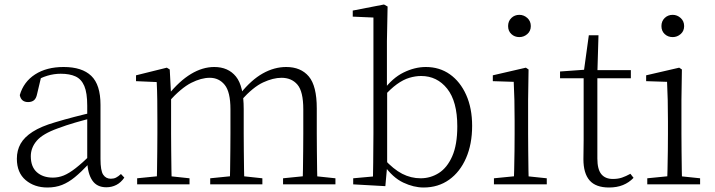

<svg xmlns="http://www.w3.org/2000/svg" viewBox="-20 -820 3179 854"><path d="M191 14Q133 14 94 -19Q55 -52 55 -114Q55 -151 71.5 -180.5Q88 -210 125.5 -234Q163 -258 225 -276Q268 -289 312.5 -300.5Q357 -312 397 -321V-297Q357 -287 315.5 -275Q274 -263 237 -249Q170 -225 143.5 -194Q117 -163 117 -125Q117 -78 144 -54Q171 -30 215 -30Q240 -30 263.5 -39.5Q287 -49 316.5 -72Q346 -95 386 -134L392 -89H373Q341 -55 313 -32Q285 -9 256 2.5Q227 14 191 14ZM453 13Q411 13 390.5 -17.5Q370 -48 368 -102V-106V-350Q368 -407 355 -437.5Q342 -468 316 -480Q290 -492 250 -492Q220 -492 190 -483Q160 -474 128 -454L164 -482L145 -402Q141 -382 131 -374Q121 -366 105 -366Q74 -366 68 -397Q85 -456 136 -489Q187 -522 263 -522Q345 -522 386 -482.5Q427 -443 427 -354V-113Q427 -61 439 -43Q451 -25 473 -25Q486 -25 496 -30Q506 -35 518 -46L533 -30Q518 -8 497.5 2.5Q477 13 453 13Z M590 0V-27L700 -38H720L823 -27V0ZM677 0Q678 -24 678.5 -64.5Q679 -105 679.5 -149Q680 -193 680 -226V-282Q680 -333 679.5 -375.5Q679 -418 677 -455L585 -459V-485L722 -519L735 -511L741 -396V-393V-226Q741 -193 741.5 -149Q742 -105 742.5 -64.5Q743 -24 744 0ZM915 0V-27L1024 -38H1045L1147 -27V0ZM1002 0Q1003 -24 1003.5 -64Q1004 -104 1004.5 -148Q1005 -192 1005 -226V-334Q1005 -411 979.5 -442.5Q954 -474 913 -474Q875 -474 830.5 -451.5Q786 -429 730 -367L719 -398H728Q778 -460 829.5 -491Q881 -522 933 -522Q995 -522 1029.5 -479.5Q1064 -437 1064 -335V-226Q1064 -192 1064.5 -148Q1065 -104 1065.5 -64Q1066 -24 1067 0ZM1239 0V-27L1348 -38H1368L1472 -27V0ZM1325 0Q1327 -24 1327.5 -64Q1328 -104 1328.5 -148Q1329 -192 1329 -226V-334Q1329 -413 1303 -443.5Q1277 -474 1232 -474Q1195 -474 1150.5 -453.5Q1106 -433 1053 -374L1041 -404H1049Q1098 -465 1149 -493.5Q1200 -522 1253 -522Q1318 -522 1353.5 -480Q1389 -438 1389 -338V-226Q1389 -192 1389.5 -148Q1390 -104 1390.5 -64Q1391 -24 1392 0Z M1551 0V-27L1639 -35Q1640 -63 1640 -97Q1640 -131 1640.5 -165Q1641 -199 1641 -226V-742L1549 -746V-773L1688 -800L1704 -791L1701 -637V-426L1702 -416V-82V-81L1694 8ZM1864 14Q1820 14 1773.5 -8Q1727 -30 1688 -85H1677L1688 -113Q1730 -67 1769 -47Q1808 -27 1851 -27Q1895 -27 1932 -50.5Q1969 -74 1991.5 -125Q2014 -176 2014 -258Q2014 -369 1969 -425.5Q1924 -482 1853 -482Q1828 -482 1801 -474Q1774 -466 1745.5 -445.5Q1717 -425 1684 -388L1674 -417H1684Q1725 -473 1775 -497.5Q1825 -522 1874 -522Q1935 -522 1981 -489.5Q2027 -457 2053.5 -398Q2080 -339 2080 -260Q2080 -179 2053 -117Q2026 -55 1977.5 -20.5Q1929 14 1864 14Z M2177 0V-27L2288 -38H2307L2412 -27V0ZM2265 0Q2266 -24 2267 -64.5Q2268 -105 2268.5 -149Q2269 -193 2269 -226V-281Q2269 -332 2268 -375Q2267 -418 2265 -456L2172 -459V-485L2319 -519L2331 -511L2329 -377V-226Q2329 -193 2329.5 -149Q2330 -105 2330.5 -64.5Q2331 -24 2332 0ZM2290 -655Q2269 -655 2254.5 -668.5Q2240 -682 2240 -704Q2240 -726 2254.5 -740Q2269 -754 2290 -754Q2310 -754 2325.5 -740Q2341 -726 2341 -704Q2341 -682 2325.5 -668.5Q2310 -655 2290 -655Z M2606 -472V-508H2786V-472ZM2689 14Q2630 14 2602.5 -17.5Q2575 -49 2575 -112Q2575 -135 2575.5 -152.5Q2576 -170 2576 -196V-472H2471V-502L2596 -511L2576 -496L2599 -663H2642L2637 -493V-481V-115Q2637 -67 2654.5 -45.5Q2672 -24 2706 -24Q2729 -24 2746.5 -30Q2764 -36 2784 -47L2798 -29Q2778 -8 2751 3Q2724 14 2689 14Z M2859 0V-27L2970 -38H2989L3094 -27V0ZM2947 0Q2948 -24 2949 -64.5Q2950 -105 2950.5 -149Q2951 -193 2951 -226V-281Q2951 -332 2950 -375Q2949 -418 2947 -456L2854 -459V-485L3001 -519L3013 -511L3011 -377V-226Q3011 -193 3011.5 -149Q3012 -105 3012.5 -64.5Q3013 -24 3014 0ZM2972 -655Q2951 -655 2936.5 -668.5Q2922 -682 2922 -704Q2922 -726 2936.5 -740Q2951 -754 2972 -754Q2992 -754 3007.5 -740Q3023 -726 3023 -704Q3023 -682 3007.5 -668.5Q2992 -655 2972 -655Z"/></svg>

Font: Source Han Serif JP VF
Style: Regular
Weight: 250
Designer: Ryoko NISHIZUKA 西塚涼子 (kana & ideographs); Frank Grießhammer (Latin, Greek & Cyrillic); Wenlong ZHANG 张文龙 (bopomofo); San
Foundry: Adobe
Version: Version 2.001;hotconv 1.1.0;makeotfexe 2.6.0